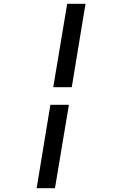

<svg xmlns="http://www.w3.org/2000/svg" viewBox="-20 -843 640 1006"><path d="M259 -386 332 -823H428L356 -386ZM172 143 244 -294H341L268 143Z"/></svg>

Font: Iosevka Slab Medium Extended
Style: Italic
Weight: 500
Width: 7
Italic angle: -9°
Monospace: yes
Designer: Belleve Invis
Foundry: Belleve Invis
Version: Version 11.1.0; ttfautohint (v1.8.3)